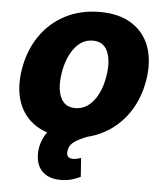

<svg xmlns="http://www.w3.org/2000/svg" viewBox="-53 -600 726 847"><g transform="rotate(5 309.5 -176.5)"><path d="M263.8 10.3Q177.9 10.3 121.8 -25.2Q65.7 -60.7 43.1 -124.3Q20.6 -187.9 34.4 -272Q48.3 -355.8 91.6 -419Q134.9 -482.2 202.4 -517.4Q269.9 -552.6 355.5 -552.6Q441.4 -552.6 497.3 -517Q553.3 -481.5 576 -418Q598.7 -354.4 584.9 -269.9Q571 -186.4 527.5 -123.2Q484 -60 416.7 -24.9Q349.4 10.3 263.8 10.3ZM283.4 -120.7Q331.3 -120.7 364.3 -162.8Q397.4 -204.9 408.4 -273.4Q419.4 -340.6 401.1 -382.3Q382.8 -424 335.9 -424Q288 -424 255 -381.6Q221.9 -339.1 210.9 -271Q199.9 -203.5 218 -162.1Q236.2 -120.7 283.4 -120.7ZM246.8 200.6Q198.5 200.6 169.9 176.3Q141.3 152 137.8 106.9Q135.3 77.1 144.7 46.5Q154.1 16 173.7 -8.5Q193.2 -33 220.9 -44.7L350.1 0Q315 13.1 292.6 28.4Q270.2 43.7 266.7 67.1Q259.6 103.3 293.3 103.3Q304 103.3 312.7 100.7Q321.4 98 328.5 96.2L334.5 179.3Q319.6 186.8 297.2 193.7Q274.9 200.6 246.8 200.6Z"/></g></svg>

Font: Inter UI Extra Bold
Style: Italic
Weight: 800
Italic angle: 9.39999°
Designer: Rasmus Andersson
Foundry: rsms
Version: 3.2;8d6f07862